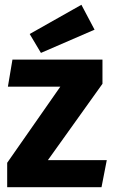

<svg xmlns="http://www.w3.org/2000/svg" viewBox="-20 -782 472 802"><path d="M408 -533V-432L180 -113H426L404 0H10V-102L232 -420H13L32 -533ZM320 -762 375 -658 151 -561 104 -640Z"/></svg>

Font: Magra
Style: Bold
Weight: 600
Designer: Viviana Monsalve
Foundry: Viviana Monsalve
Version: Version 1.001